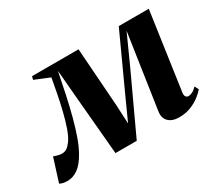

<svg xmlns="http://www.w3.org/2000/svg" viewBox="-133 -696 1010 903"><g transform="rotate(-30 372.0 -245.0)"><path d="M615.5 11.5Q578 11.5 558.2 -7.8Q538.5 -27 543.5 -62L576.5 -284.5L603.5 -465.5L530 -303L386 7H270.5L243 -305L229.5 -463.5Q217.5 -402 205.2 -345.2Q193 -288.5 179.8 -238.5Q166.5 -188.5 152 -147.5Q137.5 -106.5 121 -77Q96 -31.5 68.5 -11.8Q41 8 10 8Q1.5 8 -6.8 6.8Q-15 5.5 -21.2 3.2Q-27.5 1 -31 -1.5L8.5 -126.5Q14 -124.5 21 -122.2Q28 -120 36 -118.2Q44 -116.5 52 -116.5Q58 -116.5 64.2 -118Q70.5 -119.5 76.8 -123Q83 -126.5 89.8 -133.5Q96.5 -140.5 104 -150.5Q118.5 -171.5 130.8 -206.8Q143 -242 153.5 -284.8Q164 -327.5 172.5 -371.2Q181 -415 187.5 -452L107 -485L111.5 -502.5H364L386.5 -188L391.5 -84L438.5 -188L582.5 -502.5H745.5L685.5 -83.5Q683.5 -71.5 686 -65Q688.5 -58.5 693.2 -55.8Q698 -53 702.5 -53Q711.5 -53 723.5 -58.8Q735.5 -64.5 749 -78.5L760 -57Q748 -42.5 727.5 -26.8Q707 -11 678.8 0.2Q650.5 11.5 615.5 11.5Z"/></g></svg>

Font: Merriweather 144pt
Style: Bold Italic
Weight: 700
Italic angle: -7.8°
Version: Version 2.101